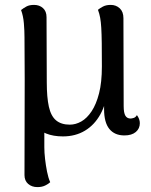

<svg xmlns="http://www.w3.org/2000/svg" viewBox="-20 -543 616 784"><path d="M237 14Q158 14 119.5 -33.5Q81 -81 81 -195L80 -391Q80 -417 77.5 -447.5Q75 -478 66 -502Q76 -510 88 -516.5Q100 -523 119 -523Q141 -523 155.5 -510Q170 -497 170 -473L171 -207Q171 -146 179.5 -107.5Q188 -69 209 -51.5Q230 -34 265 -34Q289 -34 312 -47Q335 -60 354 -88.5Q373 -117 384.5 -162Q396 -207 396 -271Q396 -329 395.5 -367Q395 -405 393.5 -429.5Q392 -454 389 -470.5Q386 -487 380 -503Q387 -509 400 -516Q413 -523 432 -523Q454 -523 469 -509Q484 -495 484 -469L485 -110Q485 -82 492 -70.5Q499 -59 513 -59Q518 -59 526 -61.5Q534 -64 539 -73Q551 -57 551 -40Q551 -18 534.5 -4Q518 10 488 10Q448 10 426.5 -16.5Q405 -43 405 -97V-160L420 -180Q414 -120 390 -76.5Q366 -33 327 -9.5Q288 14 237 14ZM133 221Q110 221 95 208Q80 195 80 172L81 -277L161 -59V58Q161 80 164 106Q167 132 172 157.5Q177 183 185 201Q179 207 165.5 214Q152 221 133 221Z"/></svg>

Font: Arima Medium
Style: Regular
Weight: 500
Designer: Joana Correia and Natanael Gama
Foundry: NDISCOVER
Version: Version 1.101;gftools[0.9.23]